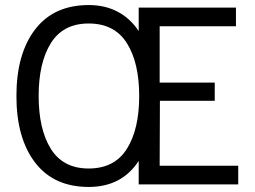

<svg xmlns="http://www.w3.org/2000/svg" viewBox="-20 -730 1008 760"><path d="M45 -350Q45 -517 119 -613.5Q193 -710 331 -710Q396 -710 446 -683.5Q496 -657 529 -607V-700H914V-626H612V-403H830V-331H613L612 -74H923V0H529V-93Q462 10 331 10Q193 10 119 -86.5Q45 -183 45 -350ZM531 -350Q531 -482 482 -559.5Q433 -637 331 -637Q230 -637 181.5 -559.5Q133 -482 133 -350Q133 -218 181.5 -140.5Q230 -63 331 -63Q433 -63 482 -140.5Q531 -218 531 -350Z"/></svg>

Font: Niramit
Style: Regular
Weight: 400
Version: Version 1.000; ttfautohint (v1.6)